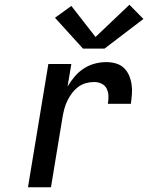

<svg xmlns="http://www.w3.org/2000/svg" viewBox="-20 -790 640 810"><path d="M98 0 184 -520H281L265 -425Q278 -447 295 -467Q312 -487 333.5 -501Q355 -515 379.5 -521.5Q404 -528 428 -528Q449 -528 468.5 -522.5Q488 -517 502 -504Q516 -491 524 -473Q532 -455 535 -434.5Q538 -414 536.5 -393.5Q535 -373 532 -352H435Q438 -368 437.5 -385Q437 -402 430 -416Q423 -430 408.5 -437Q394 -444 377 -444Q359 -444 341.5 -439Q324 -434 309 -422.5Q294 -411 283 -396Q272 -381 264 -364.5Q256 -348 251.5 -331Q247 -314 244 -297L195 0ZM330 -585 212 -715 281 -765 383 -634 526 -770 585 -710 421 -585Z"/></svg>

Font: Iosevka SS04 Md Ex Obl
Style: Regular
Weight: 500
Width: 7
Italic angle: -9°
Monospace: yes
Designer: Belleve Invis
Foundry: Belleve Invis
Version: Version 19.0.0; ttfautohint (v1.8.4)